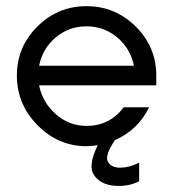

<svg xmlns="http://www.w3.org/2000/svg" viewBox="-20 -467 566 628"><path d="M107.9 -252H418Q406.7 -308.1 363.5 -344.5Q320.3 -380.9 262.7 -380.9Q205.1 -380.9 162.1 -344.5Q119.1 -308.1 107.9 -252ZM491.2 -219.2V-188H107.9Q119.1 -131.8 162.6 -93.5Q206.1 -55.2 263.2 -55.2Q338.4 -55.2 384.8 -116.2H467.8Q431.6 -42 356 -8.8Q321.8 42 333 62Q344.2 82 374 81.5Q403.8 81.1 435.1 64.9V126Q399.9 144 355 140.6Q310.1 137.2 288.1 106.7Q266.1 76.2 299.8 7.8Q281.7 10.7 263.2 11.2Q170.4 11.2 102.8 -57.4Q35.2 -126 35.2 -219.7Q35.2 -313.5 102.1 -380.1Q168.9 -446.8 262.9 -446.8Q356.9 -446.8 424.1 -380.1Q491.2 -313.5 491.2 -219.2Z"/></svg>

Font: Arcon-Regular
Style: Regular
Weight: 400
Designer: M. Zarth
Foundry: martin zarth - visuelle & digitale kommunikation
Version: Version 1.131;PS 001.131;hotconv 1.0.70;makeotf.lib2.5.58329